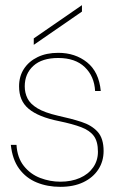

<svg xmlns="http://www.w3.org/2000/svg" viewBox="-20 -713 450 745"><path d="M214 12Q164 12 122.5 -5Q81 -22 54.5 -58Q28 -94 22 -151H44Q47 -101 72.5 -69Q98 -37 136 -22.5Q174 -8 214 -8Q257 -8 290 -22.5Q323 -37 341.5 -63.5Q360 -90 360 -124Q360 -164 344 -185.5Q328 -207 295 -219.5Q262 -232 209 -243Q169 -251 139.5 -263Q110 -275 91 -291Q72 -307 63 -328.5Q54 -350 54 -378Q54 -417 73 -446Q92 -475 126 -491.5Q160 -508 206 -508Q272 -508 318 -471Q364 -434 371 -360H349Q346 -417 309 -452.5Q272 -488 206 -488Q143 -488 109.5 -457.5Q76 -427 76 -378Q76 -353 86.5 -331.5Q97 -310 125 -293Q153 -276 205 -264Q256 -253 296 -240Q336 -227 359 -201.5Q382 -176 382 -127Q382 -87 361.5 -55.5Q341 -24 303.5 -6Q266 12 214 12ZM111 -539V-564L298 -693V-668Z"/></svg>

Font: DM Sans 36pt Thin
Style: Regular
Weight: 250
Designer: Colophon Foundry, Jonny Pinhorn
Foundry: Colophon Foundry
Version: Version 4.004;gftools[0.9.30]